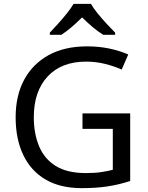

<svg xmlns="http://www.w3.org/2000/svg" viewBox="-20 -964 768 994"><path d="M407 -377H654V-27Q596 -8 537 1Q478 10 403 10Q292 10 216 -34.5Q140 -79 100.5 -161.5Q61 -244 61 -357Q61 -469 105 -551Q149 -633 231.5 -678.5Q314 -724 431 -724Q491 -724 544.5 -713Q598 -702 644 -682L610 -604Q572 -621 524.5 -633Q477 -645 426 -645Q298 -645 226.5 -568Q155 -491 155 -357Q155 -272 182.5 -206.5Q210 -141 269 -104.5Q328 -68 424 -68Q471 -68 504 -73Q537 -78 564 -85V-297H407ZM451 -944Q463 -922 485.5 -894.5Q508 -867 532.5 -840.5Q557 -814 576 -795V-784H514Q488 -800 460 -823.5Q432 -847 405 -874Q378 -847 351 -824Q324 -801 298 -784H238V-795Q257 -815 280.5 -841Q304 -867 326 -894.5Q348 -922 361 -944Z"/></svg>

Font: Noto IKEA Simplified Chinese
Style: Regular
Weight: 400
Designer: Monotype Design Team
Foundry: Monotype Imaging Inc.
Version: Version 1.100